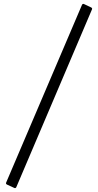

<svg xmlns="http://www.w3.org/2000/svg" viewBox="-20 -881 512 1002"><path d="M456 -842 418 -860C414 -862 410 -860 408 -856L12 72C10 76 12 80 16 82L55 100C59 102 63 100 65 96L460 -832C462 -836 460 -840 456 -842Z"/></svg>

Font: Shippori Mincho OTF SemiBold
Style: Regular
Weight: 600
Designer: FONTDASU
Foundry: FONTDASU / Google Inc. / but / Adobe
Version: Version 3.300;hotconv 1.0.109;makeotfexe 2.5.65596